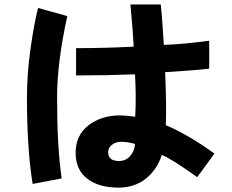

<svg xmlns="http://www.w3.org/2000/svg" viewBox="-20 -816 1040 859"><path d="M100.6 -378.9Q100.6 -488.3 117.2 -603Q133.8 -717.8 150.4 -780.3L281.2 -744.1Q235.4 -538.1 235.4 -378.9Q235.4 -157.2 255.9 -17.6L126 6.8Q100.6 -150.4 100.6 -378.9ZM318.4 -132.8Q318.4 -210.9 376 -255.4Q433.6 -299.8 517.6 -299.8Q539.1 -299.8 585 -293.9Q589.8 -383.8 584 -483.4Q459 -478.5 320.3 -478.5V-600.6Q454.1 -600.6 578.1 -607.4Q575.2 -672.9 563.5 -795.9H699.2Q705.1 -746.1 712.9 -615.2Q800.8 -618.2 916 -633.8V-508.8Q848.6 -501 718.8 -493.2Q725.6 -336.9 721.7 -255.9Q820.3 -214.8 939.5 -128.9L862.3 -23.4Q749 -104.5 704.1 -123Q682.6 -56.6 632.3 -16.6Q582 23.4 509.8 23.4Q421.9 23.4 370.1 -16.6Q318.4 -56.6 318.4 -132.8ZM463.9 -134.8Q463.9 -95.7 512.7 -95.7Q543 -95.7 562.5 -118.2Q582 -140.6 584 -171.9Q551.8 -181.6 521.5 -181.6Q497.1 -181.6 480.5 -168Q463.9 -154.3 463.9 -134.8Z"/></svg>

Font: Gothic A1 ExtraBold
Style: Regular
Weight: 800
Designer: HanYang I&C Co.,Ltd.
Foundry: HanYang I&C Co.,Ltd.
Version: Version 2.50